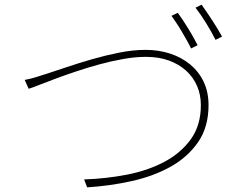

<svg xmlns="http://www.w3.org/2000/svg" viewBox="-20 -820 1040 824"><path d="M845 -800 819 -787Q841 -759 864.5 -721Q888 -683 905 -649L933 -663Q925 -678 914 -696Q903 -714 891 -732.5Q879 -751 867 -768.5Q855 -786 845 -800ZM743 -765 716 -752Q726 -738 738 -720Q750 -702 761 -683Q772 -664 782.5 -645.5Q793 -627 800 -612L828 -626Q811 -660 787 -699Q763 -738 743 -765ZM86 -477 103 -439Q117 -443 147 -455Q177 -467 217.5 -482Q258 -497 307 -513.5Q356 -530 407.5 -544Q459 -558 510 -567Q561 -576 606 -576Q662 -576 705.5 -560Q749 -544 779.5 -516Q810 -488 826 -450.5Q842 -413 842 -369Q842 -282 799 -222.5Q756 -163 685.5 -125.5Q615 -88 525 -70.5Q435 -53 341 -50L354 -16Q452 -22 546 -43Q640 -64 713 -105Q786 -146 830.5 -210.5Q875 -275 875 -369Q875 -425 854 -469Q833 -513 796 -543.5Q759 -574 710 -590Q661 -606 605 -606Q551 -606 491 -594Q431 -582 374 -565.5Q317 -549 266.5 -532Q216 -515 182 -504Q153 -495 133 -488.5Q113 -482 86 -477Z"/></svg>

Font: Spoqa Han Sans Neo Thin
Style: Regular
Weight: 100
Designer: [Spoqa Han Sans Neo] Dong-huui Kim  Younghwa Kang  Yujin Lee  [Noto Sans] Ryoko NISHIZUKA  (kana & ideographs); Paul D. 
Foundry: Spoqa (http://www.spoqa-han-sans.com)
Version: Version 1.100;hotconv 1.0.109;makeotfexe 2.5.65596